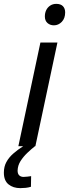

<svg xmlns="http://www.w3.org/2000/svg" viewBox="-69 -756 357 993"><path d="M26 0 140 -536H228L114 0ZM210 -625Q190 -625 176.5 -637Q163 -649 163 -671Q163 -689 170 -703.5Q177 -718 190.5 -727Q204 -736 222 -736Q245 -736 256.5 -724Q268 -712 268 -692Q268 -661 250.5 -643Q233 -625 210 -625ZM36 217Q-1 217 -25 197.5Q-49 178 -49 137Q-49 106 -36 82Q-23 58 0 38Q23 18 51 0H112Q93 15 72.5 34.5Q52 54 37.5 76.5Q23 99 22 126Q22 143 30.5 151Q39 159 53 159Q63 159 73 157.5Q83 156 92 155L91 210Q78 214 64 215.5Q50 217 36 217Z"/></svg>

Font: Noto Sans Display
Style: Italic
Weight: 400
Italic angle: -12°
Designer: Monotype Design Team
Foundry: Monotype Imaging Inc.
Version: Version 2.003